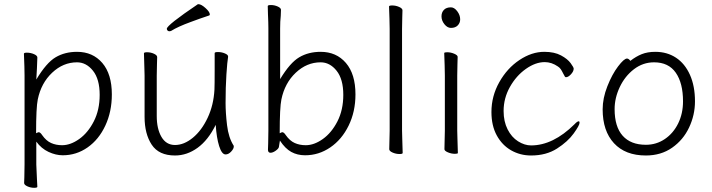

<svg xmlns="http://www.w3.org/2000/svg" viewBox="-20 -728 3393 915"><path d="M94 -472Q94 -477 108 -477Q126 -477 142 -470Q158 -463 158 -454L156 -402L153 -349Q201 -429 245 -455Q289 -481 347 -481Q422 -481 467.5 -428Q513 -375 513 -278Q513 -196 482 -129.5Q451 -63 397.5 -25.5Q344 12 279 12Q246 12 211.5 -4Q177 -20 153 -53V56Q153 61 156 124Q158 154 158 162Q158 167 143 167Q126 167 110.5 160Q95 153 95 144Q95 128 96 116L97 55V-368Q97 -403 94 -472ZM164 -98Q172 -98 181 -84Q200 -57 223.5 -46.5Q247 -36 276 -36Q316 -36 357.5 -65.5Q399 -95 427 -149.5Q455 -204 455 -276Q455 -351 423 -391Q391 -431 347 -431Q281 -431 228.5 -381.5Q176 -332 160 -254Q152 -216 152 -93Q162 -98 164 -98Z M932 -639Q921 -635 889.5 -623.5Q858 -612 835 -601.5Q812 -591 796 -581Q791 -579 787 -579Q782 -579 778.5 -582.5Q775 -586 775 -591Q775 -608 923 -708Q923 -708 926 -708Q939 -708 959.5 -689.5Q980 -671 980 -659Q980 -655 976 -654ZM681 -479Q698 -479 713.5 -472Q729 -465 729 -456Q729 -435 728 -419L727 -368V-175Q727 -114 749.5 -75.5Q772 -37 814 -37Q857 -37 899 -71.5Q941 -106 969.5 -166.5Q998 -227 1002 -301Q1003 -322 1003 -395V-475Q1003 -480 1019 -480Q1036 -480 1051.5 -473.5Q1067 -467 1067 -459V-457Q1063 -434 1059 -373.5Q1055 -313 1055 -237Q1055 -191 1062 -131.5Q1069 -72 1094 -33Q1094 -32 1094 -29Q1094 -19 1081.5 -5.5Q1069 8 1055 8Q1037 8 1024.5 -31.5Q1012 -71 1008 -133Q972 -60 921.5 -23.5Q871 13 814 13Q737 13 703 -38.5Q669 -90 669 -171V-368L668 -406L666 -474Q666 -479 681 -479Z M1269 0Q1257 0 1257 -15Q1257 -32 1258 -44L1259 -106V-593Q1259 -619 1257 -661L1256 -699Q1256 -704 1271 -704Q1288 -704 1303.5 -697Q1319 -690 1319 -681L1318 -653Q1315 -626 1315 -592V-351Q1362 -429 1406 -455Q1450 -481 1508 -481Q1583 -481 1628.5 -428Q1674 -375 1674 -278Q1674 -196 1641.5 -129.5Q1609 -63 1554 -25.5Q1499 12 1434 12Q1397 12 1368 -4Q1339 -20 1314 -58L1309 -27Q1307 -19 1293.5 -9.5Q1280 0 1269 0ZM1325 -98Q1333 -98 1342 -84Q1361 -57 1384.5 -46.5Q1408 -36 1437 -36Q1477 -36 1518.5 -65.5Q1560 -95 1588 -149.5Q1616 -204 1616 -276Q1616 -351 1584 -391Q1552 -431 1508 -431Q1442 -431 1389.5 -381.5Q1337 -332 1321 -254Q1313 -216 1313 -93Q1323 -98 1325 -98Z M1836 -639 1834 -697Q1834 -702 1849 -702Q1866 -702 1882 -695Q1898 -688 1898 -679Q1898 -658 1897 -643L1896 -590V-105L1897 -67L1899 1Q1899 6 1884 6Q1867 6 1851 -1Q1835 -8 1835 -17L1837 -105V-590Z M2129 -595Q2112 -595 2098 -612.5Q2084 -630 2084 -650Q2084 -669 2095.5 -681Q2107 -693 2129 -693Q2145 -693 2159 -674.5Q2173 -656 2173 -636Q2173 -619 2161.5 -607Q2150 -595 2129 -595ZM2111 -479Q2128 -479 2144.5 -472Q2161 -465 2161 -457Q2161 -436 2160 -421L2159 -368V-105L2160 -67L2162 1Q2162 5 2148 5Q2131 5 2114.5 -2Q2098 -9 2098 -17L2100 -105V-368L2099 -417L2097 -475Q2097 -479 2111 -479Z M2511 13Q2459 13 2416 -11.5Q2373 -36 2347.5 -82.5Q2322 -129 2322 -194Q2322 -270 2359.5 -336.5Q2397 -403 2455.5 -442Q2514 -481 2574 -481Q2622 -481 2653.5 -464Q2685 -447 2699.5 -427Q2714 -407 2714 -401Q2714 -388 2701 -374Q2688 -360 2677 -360Q2674 -360 2672 -363Q2669 -367 2663.5 -378.5Q2658 -390 2652.5 -398Q2647 -406 2639 -411Q2609 -432 2576 -432Q2532 -432 2486 -399.5Q2440 -367 2410 -313.5Q2380 -260 2380 -199Q2380 -149 2399 -111.5Q2418 -74 2449 -54.5Q2480 -35 2511 -35Q2616 -35 2718 -136Q2731 -150 2738 -150Q2742 -150 2742 -143Q2742 -131 2714 -92Q2686 -53 2634.5 -20Q2583 13 2511 13Z M3103 -481Q3159 -481 3201.5 -453Q3244 -425 3268 -371.5Q3292 -318 3292 -245Q3292 -180 3264 -120.5Q3236 -61 3183 -24Q3130 13 3058 13Q2960 13 2906 -45.5Q2852 -104 2852 -207Q2852 -260 2874.5 -317Q2897 -374 2925.5 -411.5Q2954 -449 2968 -449Q2976 -449 2984 -438Q3011 -459 3038.5 -470Q3066 -481 3103 -481ZM3058 -38Q3108 -38 3148.5 -65.5Q3189 -93 3212 -140Q3235 -187 3235 -245Q3235 -332 3200.5 -381.5Q3166 -431 3097 -431Q3044 -431 3001 -398Q2958 -365 2933.5 -313Q2909 -261 2909 -208Q2909 -124 2947.5 -81Q2986 -38 3058 -38Z"/></svg>

Font: JyunsaiKaai Light
Style: Regular
Weight: 300
Designer: Fontworks Inc.
Version: Version 0.030;April 7, 2024;FontCreator 14.0.0.2901 64-bit